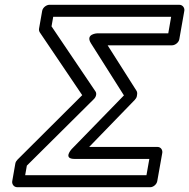

<svg xmlns="http://www.w3.org/2000/svg" viewBox="-20 -756 789 801"><path d="M497 -358 279 -134C279 -134 241 -93 291 -93H603L591 -25H85L92 -65L372 -343C382 -353 384 -367 378 -375L195 -646L202 -686H694L682 -617H386C386 -617 335 -615 359 -576ZM542 -339C546 -343 550 -349 551 -355L552 -362C553 -367 552 -374 549 -378L429 -567H698C709 -567 725 -577 728 -592L749 -711C751 -722 743 -736 728 -736H186C175 -736 159 -726 156 -711L143 -637C142 -631 143 -626 146 -621L323 -359L53 -90C49 -86 45 -80 44 -74L31 0C29 11 37 25 52 25H607C618 25 633 15 636 0L657 -118C659 -129 652 -143 637 -143H352Z"/></svg>

Font: Asimov
Style: WidOuIt
Weight: 500
Designer: Google
Version: Version 2.000980; 2014